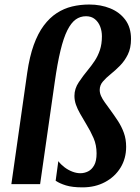

<svg xmlns="http://www.w3.org/2000/svg" viewBox="-20 -794 604 828"><path d="M97.5 -481Q107.5 -550 125.5 -600Q143.5 -650 168.8 -683.8Q194 -717.5 224.8 -737.5Q255.5 -757.5 290.8 -766Q326 -774.5 365 -774.5Q414.5 -774.5 455.2 -758Q496 -741.5 520.5 -708.5Q545 -675.5 545 -626Q545 -586.5 531.2 -558.8Q517.5 -531 497.5 -510.8Q477.5 -490.5 457.5 -474.5Q437.5 -458.5 423.8 -442.5Q410 -426.5 410 -406Q410 -393 415.8 -380Q421.5 -367 431.8 -352.8Q442 -338.5 454.5 -321.5Q472.5 -297 488.5 -272.5Q504.5 -248 514.2 -221Q524 -194 524 -161Q524 -110.5 499.8 -71Q475.5 -31.5 433 -8.8Q390.5 14 336 14Q291.5 14 264.2 5.5Q237 -3 220 -14.5L231.5 -99Q242.5 -84.5 258 -72.8Q273.5 -61 291.5 -54Q309.5 -47 326.5 -47Q344 -47 359.8 -54.8Q375.5 -62.5 386 -81Q396.5 -99.5 396.5 -132.5Q396.5 -168.5 383.5 -198.5Q370.5 -228.5 352 -258.5Q337 -283.5 325.5 -303.8Q314 -324 307.5 -342.5Q301 -361 301 -380.5Q301 -411.5 319.8 -439.5Q338.5 -467.5 360.5 -494Q375 -511.5 388.5 -531.8Q402 -552 410.8 -578Q419.5 -604 419.5 -637.5Q419.5 -660 412 -679.5Q404.5 -699 389.2 -711.5Q374 -724 351 -724Q326 -724 306.2 -709.8Q286.5 -695.5 270.2 -663Q254 -630.5 240.8 -575.8Q227.5 -521 216 -439.5L153 0H29Z"/></svg>

Font: Merriweather 24pt SemiCondensed
Style: Bold Italic
Weight: 700
Width: 4
Italic angle: -7.8°
Designer: Eben Sorkin
Foundry: Eben Sorkin
Version: Version 2.101